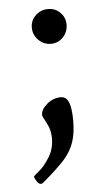

<svg xmlns="http://www.w3.org/2000/svg" viewBox="-47 -451 331 645"><g transform="rotate(-5 119.0 -128.5)"><path d="M191.4 -38.1Q191.4 2.9 181.6 32.2Q170.9 64.5 146 91.8Q121.1 119.1 71.3 161.1Q67.4 163.1 64.5 163.1Q57.6 163.1 50.8 152.3Q43.9 141.6 43.9 136.7Q43.9 134.8 62 120.1Q80.1 105.5 97.7 77.1Q115.2 48.8 115.2 13.7Q115.2 -14.6 102.1 -38.6Q88.9 -62.5 88.9 -66.4Q88.9 -85.9 109.9 -103.5Q130.9 -121.1 157.2 -121.1Q166 -121.1 174.8 -114.3Q191.4 -98.6 191.4 -38.1ZM97.7 -320.3Q80.1 -337.9 80.1 -362.3Q80.1 -386.7 97.7 -403.3Q115.2 -419.9 139.6 -419.9Q164.1 -419.9 180.7 -403.3Q197.3 -386.7 197.3 -362.3Q197.3 -337.9 180.7 -320.3Q164.1 -302.7 139.6 -302.7Q115.2 -302.7 97.7 -320.3Z"/></g></svg>

Font: Crimson Text
Style: Roman
Weight: 400
Version: Version 0.13